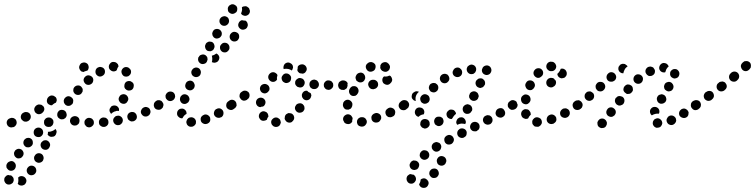

<svg xmlns="http://www.w3.org/2000/svg" viewBox="-38 -576 3587 912"><path d="M48 292Q47 294 46 296Q48 300 52 302Q56 305 60 305Q64 306 69 305Q73 304 77 302Q85 296 87 287Q89 278 83 270Q78 263 69 261Q60 259 52 264V265Q51 265 50 266Q49 267 48 267Q49 271 49 274Q50 283 48 292ZM20 262Q18 259 14 257Q13 257 11 257Q6 257 1 255Q0 256 -2 256Q-4 257 -5 257Q-9 259 -12 263Q-15 266 -17 270Q-18 275 -18 279Q-18 283 -16 287Q-16 288 -15 289Q-11 297 -2 300Q7 302 15 298Q19 296 22 293Q25 289 26 285Q28 281 27 276Q27 272 25 268Q25 268 25 268Q23 264 20 262ZM89 237Q91 247 98 252Q106 258 115 256Q124 255 130 247Q136 239 134 230Q133 221 125 215Q118 210 108 211Q99 213 94 220L93 221Q88 228 89 237ZM36 204Q33 196 25 191Q16 187 8 191Q-1 194 -5 202L-6 203Q-7 207 -8 211Q-8 216 -7 220Q-5 224 -2 227Q1 231 5 233Q13 237 22 234Q31 231 35 222Q39 213 36 204ZM125 182Q128 191 137 195Q145 199 154 196Q163 193 167 185V184Q171 176 168 167Q165 158 157 154Q148 150 139 153Q131 156 127 164L126 165Q122 173 125 182ZM74 150Q72 141 65 135Q57 130 48 131Q39 133 33 140V141Q27 148 29 157Q30 166 38 172Q41 175 45 176Q50 177 54 176Q59 176 63 173Q66 171 69 167Q75 160 74 150ZM156 120Q159 129 167 133Q175 137 184 135Q193 132 197 123Q202 114 199 106Q196 97 187 92Q183 90 179 90Q175 90 170 91Q166 93 163 96Q159 99 157 103Q153 111 156 120ZM118 101Q118 91 112 85Q105 78 95 79Q86 79 80 86H79Q73 93 73 102Q73 111 80 118Q83 121 87 123Q91 124 96 124Q100 124 105 122Q109 120 112 117Q119 110 118 101ZM167 53Q167 43 161 37Q154 30 145 30Q136 30 129 36L128 37Q122 43 122 53Q122 62 128 69Q135 75 144 75Q153 76 160 69Q167 62 167 53ZM188 63Q190 66 192 68Q195 70 198 72Q202 74 206 74Q211 74 215 73Q219 72 223 69Q226 66 228 62V61Q231 55 231 48Q230 42 225 36V37Q219 43 211 46Q202 50 193 50Q191 50 189 50Q190 51 190 53Q190 58 188 63ZM39 16Q43 8 40 -1Q39 -5 36 -9Q33 -12 29 -14Q25 -16 20 -16Q16 -17 12 -15L9 -14Q0 -11 -4 -3Q-8 5 -5 14Q-2 23 6 27Q14 31 23 28H26Q34 25 39 16ZM401 22Q408 16 408 7Q408 2 407 -2Q405 -6 402 -9Q399 -13 395 -14Q391 -16 387 -16H386Q377 -17 370 -10Q363 -4 363 5Q363 10 364 14Q366 18 369 21Q372 25 376 27Q380 28 384 29H385Q394 29 401 22ZM214 13Q216 9 216 4Q216 0 215 -4Q213 -8 210 -11Q203 -18 194 -18Q184 -18 178 -12L177 -11Q174 -8 172 -4Q171 0 171 5Q171 9 172 13Q174 18 177 21Q180 24 185 26Q189 27 193 27Q198 27 202 26Q206 24 209 21L210 20Q213 17 214 13ZM472 19Q478 12 477 3Q477 -2 475 -6Q473 -10 469 -13Q466 -16 462 -17Q458 -18 453 -18H452Q443 -17 437 -10Q431 -3 432 6Q432 11 434 15Q436 19 439 21Q443 24 447 26Q451 27 456 27Q466 26 472 19ZM321 20Q326 20 329 17Q333 15 336 11Q338 8 339 3Q341 -6 337 -14Q332 -22 322 -24Q317 -25 313 -24Q309 -23 305 -21Q301 -18 298 -15Q296 -11 295 -7Q293 2 298 10Q303 18 312 20H313Q317 21 321 20ZM536 14Q539 12 542 8Q544 4 545 0Q546 -5 545 -9Q543 -18 535 -23Q528 -28 519 -26H518Q513 -25 510 -23Q506 -20 504 -17Q501 -13 500 -9Q499 -4 500 0Q502 9 510 15Q518 20 527 18H528Q532 17 536 14ZM107 -14Q110 -23 106 -32Q104 -36 101 -39Q98 -41 93 -43Q89 -44 85 -44Q80 -44 76 -42L74 -41Q65 -37 62 -28Q59 -19 63 -11Q65 -7 69 -4Q72 -1 76 1Q81 2 85 2Q89 2 93 0L96 -1Q104 -6 107 -14ZM610 -11Q614 -20 611 -28Q610 -33 607 -36Q604 -40 600 -42Q596 -44 592 -44Q587 -45 583 -43H582Q573 -40 569 -32Q565 -24 568 -15Q569 -11 572 -7Q575 -4 579 -2Q582 0 587 1Q591 1 596 0Q605 -3 610 -11ZM264 -10Q260 -9 255 -9Q251 -9 247 -11Q243 -13 240 -16L239 -17Q236 -20 235 -24Q233 -29 234 -33Q234 -38 236 -42Q238 -46 241 -49Q248 -55 257 -54Q266 -54 273 -47Q277 -42 278 -36Q280 -30 278 -24Q276 -22 275 -19Q274 -18 274 -17Q273 -16 272 -15Q268 -12 264 -10ZM670 -29Q674 -33 675 -37Q677 -41 677 -45Q677 -50 675 -54Q672 -63 663 -66Q654 -70 646 -66H645Q641 -64 638 -61Q635 -58 633 -53Q631 -49 631 -45Q631 -40 633 -36Q637 -28 645 -24Q654 -21 663 -24V-25Q667 -26 670 -29ZM172 -53Q174 -62 169 -70Q166 -73 162 -76Q159 -79 154 -79Q150 -80 146 -80Q141 -79 137 -77L135 -75Q131 -73 129 -69Q126 -65 125 -61Q124 -57 125 -52Q126 -48 128 -44Q131 -40 134 -38Q138 -35 142 -34Q147 -33 151 -34Q156 -35 159 -37L162 -39Q169 -44 172 -53ZM484 -44Q482 -48 482 -52Q482 -57 484 -61Q486 -65 489 -68V-69Q496 -75 505 -75Q515 -75 521 -69Q525 -65 527 -60Q528 -55 527 -49Q521 -50 514 -49L513 -48Q505 -47 498 -42Q493 -39 490 -35Q490 -36 489 -36Q489 -36 489 -36Q486 -40 484 -44ZM734 -65Q736 -69 737 -73Q738 -77 737 -82Q736 -86 733 -90Q728 -98 719 -99Q710 -101 702 -95Q698 -93 696 -89Q693 -85 693 -81Q692 -76 693 -72Q694 -68 696 -64Q702 -56 711 -55Q720 -53 728 -58V-59Q732 -61 734 -65ZM309 -89Q310 -93 310 -98Q310 -102 308 -106Q306 -110 302 -113Q295 -119 286 -119Q277 -118 271 -111L270 -110Q267 -107 266 -103Q264 -98 265 -94Q265 -90 267 -86Q269 -82 272 -79Q280 -72 289 -73Q298 -74 304 -81H305Q308 -85 309 -89ZM185 -101Q186 -110 193 -116L195 -118Q199 -120 203 -122Q207 -123 212 -122Q216 -122 220 -119Q224 -117 227 -114Q230 -110 231 -105Q232 -100 231 -96Q230 -94 229 -92V-91Q228 -89 227 -88Q225 -87 222 -86Q215 -82 209 -76Q203 -75 198 -78Q193 -80 189 -84Q183 -92 185 -101ZM526 -110Q525 -106 526 -101Q527 -97 530 -93Q532 -89 536 -87Q543 -82 553 -83Q562 -85 567 -93V-94Q570 -97 571 -102Q572 -106 571 -110Q570 -115 567 -119Q565 -122 561 -125Q553 -130 544 -128Q535 -126 530 -119V-118Q527 -114 526 -110ZM354 -140Q355 -144 355 -149Q355 -153 353 -157Q351 -161 348 -164Q341 -171 332 -170Q323 -170 316 -163Q313 -160 311 -155Q310 -151 310 -147Q310 -142 312 -138Q314 -134 317 -131Q324 -125 333 -125Q342 -125 349 -132V-133Q352 -136 354 -140ZM553 -162Q552 -166 553 -171V-172Q554 -181 561 -187Q569 -192 578 -191Q582 -191 586 -188Q590 -186 593 -183Q596 -179 597 -175Q598 -170 597 -166V-165Q596 -156 589 -150Q581 -145 572 -146Q571 -146 570 -146Q569 -146 568 -147Q566 -148 565 -148Q562 -149 561 -151Q559 -152 557 -154Q554 -158 553 -162ZM405 -194Q406 -203 400 -210Q393 -217 384 -218Q375 -219 368 -213L367 -212Q360 -206 359 -197Q359 -188 365 -181Q368 -177 372 -175Q376 -173 380 -173Q384 -172 389 -174Q393 -175 396 -178H397Q404 -184 405 -194ZM543 -222Q538 -230 539 -239Q541 -248 549 -254Q557 -259 566 -257Q575 -255 580 -247H581Q586 -239 584 -230Q582 -221 574 -216Q573 -215 572 -214Q572 -214 571 -214Q567 -213 564 -212Q563 -212 562 -212Q556 -212 551 -214Q546 -217 543 -222ZM460 -230Q462 -239 458 -247Q453 -255 444 -257Q435 -260 427 -255H426Q418 -250 416 -241Q414 -232 418 -224Q423 -216 432 -213Q441 -211 449 -216Q458 -221 460 -230ZM339 -250Q336 -258 341 -267Q345 -276 354 -278Q363 -281 371 -277Q380 -273 382 -264Q385 -255 381 -247V-246Q380 -244 379 -243Q378 -241 376 -240Q372 -240 368 -238Q363 -237 359 -234Q357 -234 355 -235Q352 -235 350 -236Q342 -241 339 -250ZM505 -237H504Q495 -236 488 -242Q480 -247 479 -257Q478 -266 484 -273Q489 -281 499 -282Q504 -282 508 -281Q512 -280 516 -277Q519 -275 522 -271Q524 -267 525 -262Q525 -262 525 -262Q525 -261 525 -261Q525 -261 525 -261Q519 -253 517 -244Q517 -243 517 -243Q515 -241 512 -239Q508 -238 505 -237Z M880 24Q884 22 887 19Q890 16 892 12Q893 7 893 3Q893 -6 886 -13Q879 -19 870 -19H869Q864 -18 860 -17Q856 -15 853 -11Q850 -8 849 -4Q847 0 847 5Q848 14 854 20Q861 27 871 26H872Q876 26 880 24ZM953 8Q957 5 959 1Q961 -4 961 -8Q961 -12 960 -17Q957 -25 948 -30Q940 -34 931 -31L930 -30Q926 -29 923 -26Q919 -23 917 -19Q915 -15 915 -10Q915 -6 916 -2Q919 7 928 11Q936 15 945 12H946Q950 10 953 8ZM810 -21Q803 -27 803 -36V-37Q803 -47 809 -53Q815 -60 825 -60Q834 -61 841 -54Q848 -48 848 -38V-37Q848 -37 848 -36Q848 -36 848 -35Q842 -32 837 -27Q832 -21 829 -15Q828 -15 827 -14Q827 -14 826 -14Q817 -14 810 -21ZM1023 -33Q1025 -42 1021 -50Q1016 -58 1007 -61Q998 -63 990 -58H989Q981 -53 979 -44Q976 -35 981 -27Q983 -23 987 -21Q990 -18 995 -17Q999 -16 1003 -16Q1008 -17 1012 -19H1013Q1021 -24 1023 -33ZM1078 -65Q1081 -68 1082 -73Q1082 -77 1081 -82Q1080 -86 1078 -90Q1075 -93 1072 -96Q1068 -98 1063 -99Q1059 -100 1055 -99Q1050 -98 1047 -95L1046 -94Q1038 -89 1037 -80Q1035 -71 1040 -63Q1046 -56 1055 -54Q1064 -52 1072 -58Q1076 -61 1078 -65ZM735 -65Q737 -69 738 -74Q739 -78 738 -82Q737 -87 734 -90Q732 -94 728 -97Q724 -99 720 -100Q715 -100 711 -100Q707 -99 703 -96L702 -95Q698 -93 696 -89Q694 -85 693 -81Q692 -76 693 -72Q694 -68 697 -64Q702 -56 711 -55Q720 -53 728 -59H729Q732 -62 735 -65ZM819 -95Q823 -86 832 -83Q836 -82 841 -82Q845 -83 849 -85Q853 -87 856 -90Q859 -93 860 -98H861Q864 -107 859 -116Q855 -124 846 -127Q838 -130 829 -126Q821 -121 818 -113V-112Q815 -103 819 -95ZM791 -108Q793 -112 794 -116Q794 -121 793 -125Q792 -129 789 -133Q784 -140 774 -141Q765 -142 758 -137L757 -136Q753 -133 751 -129Q749 -126 748 -121Q748 -117 749 -112Q750 -108 753 -105Q759 -97 768 -96Q777 -95 785 -101Q789 -104 791 -108ZM843 -161Q847 -152 855 -149Q864 -145 872 -148Q881 -152 885 -160V-161Q889 -170 885 -178Q882 -187 874 -191Q865 -195 856 -191Q848 -188 844 -179V-178Q840 -170 843 -161ZM873 -242Q869 -234 872 -225Q875 -216 884 -212Q892 -208 901 -211Q910 -214 914 -222V-223Q918 -232 915 -240Q912 -249 904 -253Q895 -257 887 -254Q878 -251 874 -243ZM903 -296Q902 -292 904 -287Q905 -283 908 -280Q911 -276 915 -274Q923 -270 932 -273Q941 -275 945 -284Q947 -288 948 -293Q948 -297 947 -302Q946 -306 943 -309Q940 -313 936 -315Q928 -319 919 -316Q910 -314 906 -305H905Q903 -301 903 -296ZM987 -320Q988 -321 989 -322Q991 -321 993 -320Q995 -319 997 -317Q1004 -310 1004 -301Q1003 -291 997 -285L996 -284Q993 -281 989 -280Q984 -278 980 -278Q977 -278 974 -279Q971 -280 968 -281Q970 -286 970 -290Q971 -299 969 -308Q968 -310 968 -311Q969 -311 970 -312Q979 -314 987 -320ZM1052 -351Q1052 -360 1045 -367Q1039 -373 1029 -373Q1020 -373 1014 -366L1013 -365Q1006 -358 1007 -349Q1007 -340 1014 -333Q1020 -327 1030 -327Q1039 -327 1045 -334L1046 -335Q1053 -342 1052 -351ZM937 -349Q939 -340 947 -335Q951 -333 956 -333Q960 -332 964 -333Q969 -335 972 -337Q976 -340 978 -344V-345Q983 -353 980 -362Q978 -371 970 -376Q966 -378 961 -378Q957 -379 953 -378Q948 -376 945 -374Q941 -371 939 -367V-366Q934 -358 937 -349ZM1098 -404Q1098 -414 1090 -420Q1083 -425 1074 -425Q1065 -424 1059 -417L1058 -416Q1052 -409 1053 -399Q1054 -390 1061 -384Q1068 -378 1078 -379Q1087 -380 1093 -387V-388Q1099 -395 1098 -404ZM974 -427H973Q971 -423 970 -418Q970 -414 971 -410Q972 -405 975 -402Q977 -398 981 -396Q989 -391 998 -394Q1007 -396 1012 -404V-405H1013Q1017 -413 1015 -422Q1012 -431 1004 -436Q996 -440 987 -438Q978 -436 974 -428ZM1138 -464Q1136 -473 1128 -478Q1128 -478 1128 -478Q1128 -478 1127 -478Q1120 -478 1112 -480Q1107 -480 1104 -477Q1100 -474 1097 -470V-469Q1092 -461 1094 -452Q1097 -443 1105 -438Q1113 -433 1122 -436Q1131 -438 1136 -446V-447Q1141 -455 1138 -464ZM1005 -470Q1008 -461 1016 -456Q1024 -452 1033 -454Q1042 -457 1047 -465Q1052 -474 1049 -483Q1047 -492 1039 -496Q1030 -501 1022 -498Q1013 -496 1008 -488L1007 -487Q1003 -479 1005 -470ZM1124 -546Q1128 -547 1132 -546Q1137 -544 1140 -541Q1144 -539 1146 -535Q1146 -534 1146 -533Q1151 -525 1148 -516Q1145 -507 1136 -503Q1128 -499 1120 -502Q1111 -504 1107 -512Q1107 -512 1107 -512Q1111 -521 1112 -530Q1112 -536 1111 -541Q1112 -542 1113 -543Q1114 -543 1115 -544Q1119 -546 1124 -546ZM1046 -543Q1044 -539 1044 -534Q1044 -530 1045 -525Q1046 -521 1049 -518Q1056 -511 1065 -510Q1074 -510 1081 -516Q1081 -516 1082 -516Q1089 -522 1089 -532Q1090 -541 1084 -548Q1081 -551 1077 -553Q1073 -555 1069 -556Q1064 -556 1060 -555Q1056 -553 1052 -550Q1052 -550 1051 -550Q1048 -547 1046 -543Z M1289 21Q1282 27 1273 27H1272Q1268 27 1264 25Q1260 24 1257 20Q1253 17 1252 13Q1250 9 1250 4Q1250 -5 1257 -11Q1264 -18 1273 -18Q1278 -18 1282 -16Q1286 -14 1289 -11Q1290 -10 1291 -9Q1292 -8 1293 -6Q1294 -2 1295 2Q1295 3 1296 3Q1296 4 1296 5Q1295 14 1289 21ZM1355 -4Q1358 -7 1359 -12Q1360 -16 1359 -21Q1358 -25 1356 -29Q1355 -29 1355 -30Q1354 -31 1353 -32Q1353 -32 1353 -32Q1351 -35 1348 -36Q1345 -38 1341 -38Q1337 -39 1333 -39Q1328 -38 1325 -35H1324Q1320 -33 1318 -29Q1315 -25 1315 -21Q1314 -16 1314 -12Q1315 -8 1318 -4Q1323 4 1332 6Q1341 8 1349 3V2Q1353 0 1355 -4ZM1219 -3Q1215 -2 1211 -2Q1206 -3 1202 -5Q1199 -8 1196 -11V-12Q1190 -19 1192 -29Q1194 -38 1201 -43Q1205 -46 1209 -47Q1213 -48 1218 -47Q1222 -46 1226 -44Q1230 -42 1232 -38H1233Q1235 -34 1236 -30Q1237 -26 1237 -22Q1233 -18 1231 -12Q1230 -10 1230 -8Q1229 -8 1229 -7Q1228 -7 1227 -6Q1224 -4 1219 -3ZM1404 -49V-50Q1407 -53 1408 -57Q1409 -62 1408 -66Q1408 -71 1405 -75Q1403 -78 1400 -81Q1392 -87 1383 -85Q1374 -84 1368 -77V-76Q1362 -69 1363 -60Q1365 -51 1372 -45Q1380 -39 1389 -41Q1398 -42 1404 -49ZM1082 -67Q1085 -71 1086 -75Q1086 -80 1085 -84Q1084 -89 1082 -92Q1077 -100 1067 -102Q1058 -103 1051 -98L1047 -95Q1043 -93 1041 -89Q1039 -85 1038 -81Q1037 -77 1038 -72Q1039 -68 1042 -64Q1047 -56 1056 -55Q1065 -53 1073 -59L1076 -61Q1080 -63 1082 -67ZM1183 -75Q1177 -83 1178 -92Q1179 -101 1186 -107Q1194 -113 1203 -112Q1212 -111 1218 -104Q1224 -97 1223 -88V-87Q1222 -82 1219 -77Q1216 -72 1211 -70Q1207 -69 1203 -69Q1201 -68 1199 -67Q1199 -67 1199 -67Q1199 -67 1198 -67Q1189 -68 1183 -75ZM1144 -111Q1147 -115 1147 -119Q1148 -124 1147 -128Q1146 -133 1144 -136Q1141 -140 1137 -142Q1133 -145 1129 -145Q1125 -146 1120 -145Q1116 -144 1112 -141L1109 -139Q1101 -134 1100 -124Q1098 -115 1104 -108Q1109 -100 1118 -98Q1127 -97 1135 -102L1138 -105Q1142 -107 1144 -111ZM1439 -115V-116Q1441 -120 1441 -124Q1440 -129 1438 -133Q1436 -134 1435 -135Q1426 -138 1421 -145Q1420 -145 1419 -145Q1412 -146 1406 -142Q1399 -137 1397 -130Q1395 -126 1396 -121Q1396 -117 1398 -113Q1400 -109 1403 -106Q1406 -103 1411 -101Q1419 -98 1428 -102Q1436 -106 1439 -115ZM1198 -148Q1195 -156 1199 -165Q1203 -173 1212 -176Q1221 -179 1229 -175Q1238 -171 1241 -162Q1244 -154 1240 -145H1239Q1236 -138 1229 -135Q1222 -131 1214 -133Q1213 -133 1212 -134Q1211 -134 1211 -134Q1210 -134 1209 -135Q1201 -139 1198 -148ZM1599 -150Q1603 -152 1607 -155Q1610 -158 1611 -162Q1613 -167 1613 -171Q1613 -180 1607 -187Q1600 -193 1591 -194H1590Q1586 -194 1582 -192Q1578 -190 1574 -187Q1571 -184 1570 -180Q1568 -175 1568 -171Q1568 -167 1570 -162Q1571 -158 1574 -155Q1578 -152 1582 -150Q1586 -149 1590 -149H1591Q1595 -148 1599 -150ZM1538 -156Q1545 -162 1545 -171Q1545 -176 1544 -180Q1542 -184 1539 -187Q1536 -191 1532 -192Q1528 -194 1523 -194Q1513 -195 1507 -188Q1500 -182 1500 -172Q1500 -168 1501 -164Q1503 -160 1506 -156Q1509 -153 1513 -151Q1517 -150 1522 -149Q1531 -149 1538 -156ZM1469 -158Q1476 -164 1477 -173Q1477 -178 1476 -182Q1474 -186 1471 -190Q1469 -193 1465 -195Q1461 -197 1456 -198Q1446 -198 1439 -192Q1432 -186 1432 -177Q1431 -172 1433 -168Q1434 -164 1437 -160Q1440 -157 1444 -155Q1448 -153 1452 -153H1453Q1462 -152 1469 -158ZM1400 -164Q1407 -170 1409 -179Q1410 -183 1409 -188Q1408 -192 1405 -196Q1403 -200 1399 -202Q1395 -204 1391 -205H1390Q1381 -207 1374 -201Q1366 -196 1364 -187Q1364 -182 1364 -178Q1365 -174 1368 -170Q1371 -166 1374 -164Q1378 -162 1383 -161Q1392 -159 1400 -164ZM1326 -182Q1317 -180 1310 -186H1309Q1302 -191 1300 -201Q1298 -210 1304 -217Q1309 -225 1318 -227Q1328 -228 1335 -223Q1341 -219 1344 -212Q1346 -206 1344 -199Q1344 -197 1343 -195Q1343 -194 1342 -193Q1342 -192 1341 -191Q1336 -184 1326 -182ZM1275 -194Q1268 -187 1259 -187Q1250 -187 1243 -194Q1236 -201 1236 -210Q1236 -219 1243 -226Q1250 -233 1259 -233Q1268 -233 1275 -226Q1277 -225 1278 -223Q1279 -221 1280 -219Q1279 -217 1279 -215Q1276 -206 1278 -198Q1277 -197 1276 -196Q1276 -195 1275 -194ZM1383 -230Q1380 -233 1377 -236Q1375 -239 1374 -243Q1376 -248 1376 -254Q1376 -256 1376 -258Q1377 -259 1377 -260Q1378 -261 1378 -262Q1384 -269 1393 -270Q1402 -272 1410 -266Q1417 -261 1419 -251Q1420 -242 1414 -235Q1412 -231 1408 -229Q1405 -227 1400 -226Q1397 -227 1394 -227Q1390 -228 1386 -228Q1385 -228 1385 -229Q1384 -229 1383 -230ZM1311 -267Q1315 -275 1324 -278Q1333 -281 1341 -276Q1350 -272 1353 -263Q1354 -259 1354 -255Q1353 -250 1351 -246Q1351 -245 1350 -244Q1349 -242 1348 -241Q1341 -246 1333 -248Q1324 -250 1315 -249Q1312 -248 1310 -248Q1310 -248 1310 -249Q1310 -249 1309 -249Q1307 -258 1311 -267Z M1700 15Q1706 7 1704 -2Q1703 -6 1700 -10Q1698 -14 1694 -16Q1690 -19 1686 -19Q1681 -20 1677 -19H1675Q1671 -18 1667 -15Q1663 -13 1661 -9Q1658 -5 1658 -1Q1657 3 1658 8Q1659 12 1661 16Q1664 20 1667 22Q1671 24 1676 25Q1680 26 1684 25H1686Q1695 23 1700 15ZM1612 13Q1603 12 1597 5Q1596 3 1596 2Q1590 -6 1592 -15Q1594 -24 1602 -29Q1609 -34 1618 -33Q1628 -31 1633 -23Q1633 -23 1633 -22Q1635 -20 1636 -18Q1637 -15 1637 -13Q1636 -9 1635 -4Q1635 -1 1635 2Q1634 4 1632 6Q1631 8 1629 9Q1621 15 1612 13ZM1765 0Q1768 -3 1770 -7Q1772 -11 1773 -15Q1773 -19 1772 -24Q1769 -33 1760 -37Q1752 -41 1743 -38L1741 -37Q1737 -36 1734 -33Q1730 -30 1728 -26Q1726 -22 1726 -18Q1726 -13 1727 -9Q1730 0 1738 4Q1747 8 1756 5H1757Q1762 3 1765 0ZM1838 -34Q1841 -43 1838 -51Q1834 -60 1825 -63Q1816 -67 1808 -63L1806 -62Q1798 -58 1794 -50Q1791 -41 1795 -32Q1796 -28 1800 -25Q1803 -22 1807 -20Q1811 -19 1816 -19Q1820 -19 1824 -21L1826 -22Q1835 -25 1838 -34ZM1899 -64Q1901 -68 1902 -72Q1903 -77 1902 -81Q1901 -85 1898 -89Q1893 -97 1884 -98Q1874 -100 1867 -95L1865 -93Q1862 -91 1859 -87Q1857 -83 1856 -79Q1855 -75 1856 -70Q1857 -66 1860 -62Q1865 -54 1874 -53Q1883 -51 1891 -56L1893 -58Q1896 -60 1899 -64ZM1593 -68Q1589 -76 1592 -85V-87Q1596 -96 1604 -100Q1612 -104 1621 -101Q1625 -99 1629 -96Q1632 -93 1634 -89Q1636 -85 1636 -81Q1636 -76 1635 -72L1634 -70Q1632 -64 1628 -60Q1623 -57 1617 -55Q1613 -56 1610 -55Q1609 -55 1607 -56Q1606 -56 1605 -56Q1597 -59 1593 -68ZM1621 -135Q1624 -126 1632 -122Q1636 -120 1641 -120Q1645 -120 1650 -121Q1654 -123 1657 -126Q1660 -129 1662 -133L1663 -135Q1667 -143 1664 -152Q1661 -161 1653 -165Q1649 -167 1644 -167Q1640 -167 1635 -166Q1631 -164 1628 -161Q1625 -158 1623 -154L1622 -152Q1618 -144 1621 -135ZM1612 -177Q1613 -178 1614 -179Q1612 -186 1606 -190Q1600 -194 1593 -194H1591Q1586 -193 1582 -192Q1578 -190 1575 -187Q1572 -184 1570 -180Q1568 -175 1568 -171Q1569 -162 1575 -155Q1582 -148 1591 -149H1593Q1594 -149 1595 -149Q1596 -149 1598 -149Q1598 -156 1601 -162L1602 -164Q1606 -172 1612 -177ZM1753 -161Q1759 -168 1758 -177Q1757 -187 1750 -192Q1743 -198 1733 -197H1731Q1722 -196 1716 -189Q1710 -182 1711 -172Q1712 -168 1714 -164Q1716 -160 1720 -157Q1723 -154 1727 -153Q1732 -152 1736 -152L1738 -153Q1747 -154 1753 -161ZM1825 -198Q1824 -207 1818 -214Q1816 -215 1815 -216Q1814 -217 1812 -217Q1807 -215 1801 -213Q1793 -212 1786 -213Q1786 -213 1786 -213Q1786 -213 1786 -213Q1785 -213 1785 -212Q1778 -206 1778 -196Q1778 -187 1784 -180Q1791 -174 1800 -173Q1810 -173 1816 -180Q1817 -181 1818 -182Q1825 -189 1825 -198ZM1651 -210Q1650 -206 1652 -201Q1653 -197 1655 -193Q1658 -190 1662 -188Q1670 -183 1679 -185Q1688 -187 1693 -195L1694 -197Q1696 -201 1697 -205Q1697 -210 1696 -214Q1695 -218 1692 -222Q1690 -226 1686 -228Q1678 -233 1669 -230Q1660 -228 1655 -220L1654 -218Q1652 -215 1651 -210ZM1785 -280Q1794 -283 1802 -278Q1803 -277 1804 -276Q1808 -274 1810 -270Q1813 -266 1814 -262Q1815 -258 1814 -253Q1813 -249 1811 -245Q1805 -237 1796 -235Q1787 -234 1779 -239Q1779 -239 1778 -239Q1775 -242 1772 -245Q1770 -249 1768 -253Q1769 -258 1769 -264Q1769 -264 1768 -265Q1769 -266 1770 -267Q1770 -269 1771 -270Q1776 -278 1785 -280ZM1700 -264Q1698 -255 1703 -247Q1707 -239 1716 -236Q1725 -234 1733 -238Q1734 -239 1735 -239Q1743 -243 1745 -252Q1748 -261 1744 -270Q1742 -273 1738 -276Q1735 -279 1730 -280Q1726 -282 1722 -281Q1717 -281 1713 -279Q1712 -278 1711 -277Q1703 -273 1700 -264Z M1953 299Q1953 300 1953 301Q1953 302 1954 303Q1957 311 1966 315Q1975 318 1983 315H1984Q1988 313 1991 310Q1994 307 1996 302Q1998 298 1998 294Q1998 289 1996 285Q1992 277 1984 273Q1975 269 1967 273H1966Q1964 274 1963 275Q1962 276 1960 277Q1960 284 1957 291Q1955 296 1953 299ZM1932 259Q1930 256 1927 254Q1924 254 1920 253Q1917 252 1913 251Q1912 251 1910 251Q1909 252 1907 252Q1903 254 1900 257Q1896 260 1895 264Q1893 268 1893 273Q1893 277 1894 281Q1894 282 1895 282Q1898 291 1907 295Q1915 298 1924 295Q1928 293 1931 290Q1934 287 1936 283Q1938 279 1938 274Q1938 270 1936 265Q1936 265 1936 265Q1935 262 1932 259ZM2005 234H2006Q2011 226 2020 225Q2029 223 2037 228Q2041 231 2043 235Q2045 238 2046 243Q2047 247 2046 252Q2045 256 2042 260Q2037 268 2028 269Q2018 271 2011 266Q2010 265 2010 265Q2010 265 2009 264Q2008 263 2008 263Q2007 262 2006 261Q2001 255 2001 248Q2001 240 2005 234ZM1953 204Q1951 195 1943 190Q1939 187 1935 187Q1931 186 1926 186Q1922 187 1918 190Q1914 192 1912 196V197Q1906 204 1908 213Q1910 223 1918 228Q1921 230 1926 231Q1930 232 1934 231Q1939 230 1943 228Q1946 225 1949 222V221Q1954 213 1953 204ZM2038 195Q2040 204 2048 208Q2057 213 2066 210Q2075 207 2079 199V198Q2084 190 2081 181Q2078 172 2070 168Q2062 164 2053 166Q2044 169 2040 177L2039 178Q2035 186 2038 195ZM2001 163Q2002 153 1996 146Q1991 139 1981 138Q1972 136 1965 142L1964 143Q1961 145 1959 149Q1956 153 1956 158Q1955 162 1956 166Q1958 171 1960 174Q1966 181 1975 183Q1985 184 1992 178H1993Q2000 172 2001 163ZM2057 127Q2060 118 2055 110Q2053 106 2049 103Q2045 101 2041 100Q2037 98 2032 99Q2028 100 2024 102H2023Q2020 105 2017 108Q2014 112 2013 116Q2012 121 2013 125Q2013 129 2016 133Q2021 141 2030 144Q2039 146 2047 141Q2055 136 2057 127ZM2117 94Q2120 85 2115 77Q2111 69 2102 66Q2093 63 2085 68H2084Q2076 73 2073 81Q2071 90 2075 99Q2079 107 2088 110Q2097 112 2106 108Q2114 103 2117 94ZM2174 71Q2177 68 2178 63Q2179 59 2179 55Q2179 50 2177 46Q2173 38 2164 35Q2155 32 2146 36Q2138 41 2135 49Q2132 58 2136 67Q2140 75 2149 78Q2158 81 2166 77L2167 76Q2171 74 2174 71ZM2228 45Q2232 43 2235 40Q2238 37 2239 32Q2241 28 2240 24Q2240 19 2238 15Q2234 7 2225 4Q2216 1 2208 5H2207Q2199 10 2196 19Q2193 27 2197 36Q2199 40 2203 43Q2206 46 2210 47Q2215 48 2219 48Q2224 48 2228 46ZM1992 31Q1984 36 1975 34V33Q1971 32 1967 30Q1964 27 1961 23Q1959 20 1958 15Q1958 11 1959 6Q1961 -3 1969 -8Q1977 -12 1986 -10Q1990 -9 1994 -7Q1998 -4 2000 0Q2000 1 2001 2Q2001 2 2002 3Q2002 8 2003 12Q2003 14 2003 15Q2003 16 2003 17Q2000 26 1992 31ZM2067 9Q2071 0 2067 -9Q2066 -13 2063 -16Q2059 -19 2055 -21Q2051 -22 2047 -22Q2042 -22 2038 -21Q2029 -17 2026 -9Q2022 0 2026 9Q2027 13 2030 16Q2034 19 2038 21Q2042 23 2046 23Q2051 23 2055 21Q2064 17 2067 9ZM2132 -6Q2134 -10 2137 -13Q2141 -16 2145 -18Q2149 -19 2154 -19Q2158 -19 2162 -17Q2166 -15 2169 -11Q2172 -8 2173 -4Q2175 1 2175 5Q2174 9 2172 13V14Q2171 14 2171 13Q2162 11 2153 11Q2144 12 2136 16Q2135 17 2134 17Q2130 12 2129 6Q2129 0 2132 -6ZM2301 0Q2303 -9 2299 -17Q2297 -21 2293 -24Q2290 -27 2286 -28Q2281 -29 2277 -29Q2272 -28 2269 -26H2268Q2260 -22 2257 -13Q2254 -4 2259 5Q2261 8 2264 11Q2268 14 2272 15Q2276 17 2281 16Q2285 16 2289 14H2290Q2298 9 2301 0ZM2122 -30Q2125 -33 2128 -35Q2128 -38 2127 -41Q2126 -44 2124 -46Q2119 -54 2110 -55Q2100 -57 2093 -52V-51Q2085 -46 2083 -37Q2082 -28 2087 -20Q2090 -16 2094 -14Q2097 -12 2102 -11Q2104 -11 2106 -11Q2107 -11 2109 -11Q2110 -13 2111 -16H2112Q2116 -24 2122 -30ZM2361 -34Q2363 -43 2358 -51Q2356 -55 2353 -58Q2349 -61 2345 -62Q2340 -63 2336 -62Q2331 -62 2328 -59H2327Q2319 -54 2317 -45Q2314 -36 2319 -28Q2321 -24 2325 -22Q2329 -19 2333 -18Q2337 -17 2342 -17Q2346 -18 2350 -20L2351 -21Q2359 -25 2361 -34ZM1933 -48Q1935 -57 1942 -62Q1950 -67 1959 -65Q1968 -64 1974 -56Q1979 -48 1977 -39Q1977 -37 1976 -36Q1976 -34 1975 -33Q1975 -33 1974 -33Q1965 -32 1957 -27Q1953 -24 1950 -21Q1941 -23 1936 -31Q1931 -39 1933 -48ZM2161 -50Q2164 -41 2172 -37Q2176 -35 2181 -35Q2185 -35 2189 -36Q2194 -38 2197 -41Q2200 -44 2202 -48H2203Q2207 -56 2204 -65Q2201 -74 2193 -78Q2189 -80 2184 -81Q2180 -81 2175 -79Q2171 -78 2168 -75Q2164 -72 2162 -68Q2158 -59 2161 -50ZM2416 -65Q2418 -69 2419 -73Q2420 -77 2419 -82Q2418 -86 2415 -90Q2410 -98 2401 -99Q2392 -101 2384 -95Q2380 -92 2377 -89Q2375 -85 2374 -81Q2374 -76 2374 -72Q2375 -67 2378 -64Q2381 -60 2384 -58Q2388 -55 2393 -54Q2397 -54 2401 -55Q2406 -56 2409 -58L2410 -59Q2414 -61 2416 -65ZM1902 -66Q1904 -70 1905 -74Q1906 -79 1905 -83Q1904 -88 1901 -91Q1896 -99 1887 -100Q1878 -102 1870 -97L1868 -95Q1864 -93 1862 -89Q1860 -85 1859 -81Q1858 -77 1859 -72Q1860 -68 1863 -64Q1868 -56 1877 -55Q1886 -53 1894 -59L1896 -60Q1899 -62 1902 -66ZM1959 -100Q1956 -109 1961 -117Q1966 -125 1975 -128Q1984 -130 1992 -125Q2000 -121 2002 -112Q2005 -103 2000 -94Q1998 -90 1994 -88Q1990 -85 1986 -84Q1983 -83 1980 -83Q1976 -83 1973 -84Q1972 -85 1971 -86Q1970 -86 1970 -86Q1969 -86 1969 -86Q1961 -91 1959 -100ZM1952 -140Q1950 -141 1949 -141Q1947 -142 1945 -142Q1941 -143 1937 -142Q1932 -141 1929 -138L1927 -137Q1919 -132 1918 -122Q1916 -113 1921 -106Q1924 -102 1928 -99Q1932 -97 1937 -96Q1935 -105 1936 -113Q1937 -121 1942 -129Q1946 -135 1952 -140ZM2190 -121Q2190 -116 2191 -112Q2193 -108 2196 -104Q2199 -101 2203 -99Q2211 -95 2220 -98Q2229 -101 2233 -109V-110Q2235 -114 2236 -118Q2236 -123 2234 -127Q2233 -131 2230 -135Q2227 -138 2223 -140Q2215 -144 2206 -141Q2197 -138 2193 -130V-129Q2191 -125 2190 -121ZM2001 -168Q1999 -164 1999 -159Q1999 -155 2001 -151Q2003 -147 2006 -143Q2009 -140 2013 -139Q2018 -137 2022 -137Q2026 -137 2031 -139Q2035 -141 2038 -144Q2044 -151 2044 -160Q2044 -170 2037 -176Q2034 -179 2030 -181Q2026 -182 2021 -182Q2017 -182 2013 -180Q2008 -179 2005 -175Q2002 -172 2001 -168ZM2222 -174Q2225 -165 2233 -161Q2237 -159 2242 -158Q2246 -158 2250 -160Q2255 -161 2258 -164Q2261 -167 2263 -171H2264Q2268 -180 2265 -189Q2262 -197 2254 -202Q2250 -204 2245 -204Q2241 -204 2236 -203Q2232 -201 2229 -198Q2225 -195 2223 -191Q2219 -182 2222 -174ZM2052 -208Q2050 -199 2055 -191Q2060 -183 2069 -181Q2078 -179 2086 -184Q2090 -187 2092 -190Q2095 -194 2096 -198Q2097 -203 2096 -207Q2095 -211 2093 -215Q2090 -219 2087 -222Q2083 -224 2079 -225Q2074 -226 2070 -225Q2065 -224 2062 -222Q2054 -217 2052 -208ZM2128 -254Q2119 -251 2115 -242Q2110 -234 2113 -225Q2116 -216 2125 -212Q2133 -208 2142 -211Q2151 -214 2155 -222Q2159 -231 2156 -240Q2153 -248 2145 -253Q2137 -257 2128 -254ZM2252 -235Q2255 -226 2264 -222Q2272 -218 2281 -221Q2290 -224 2294 -233Q2298 -241 2295 -250Q2292 -259 2284 -263Q2276 -267 2267 -264Q2258 -261 2254 -253V-252Q2249 -244 2252 -235ZM2191 -266Q2187 -264 2184 -261Q2181 -257 2180 -253Q2178 -249 2179 -244Q2180 -235 2187 -229Q2194 -223 2203 -224Q2208 -224 2212 -226Q2216 -229 2219 -232Q2221 -235 2223 -240Q2224 -244 2224 -248Q2223 -258 2216 -264Q2208 -270 2199 -269Q2194 -268 2191 -266Z M2522 25Q2526 23 2529 20Q2532 17 2534 13Q2536 9 2536 5Q2536 -5 2530 -12Q2523 -18 2514 -19H2513Q2503 -19 2497 -12Q2490 -6 2490 3Q2490 8 2491 12Q2493 16 2496 19Q2499 23 2503 25Q2507 26 2512 26H2513Q2518 27 2522 25ZM2597 7Q2601 4 2603 0Q2605 -4 2605 -8Q2605 -13 2604 -17Q2600 -26 2592 -30Q2584 -34 2575 -31L2573 -30Q2565 -27 2561 -19Q2557 -10 2560 -1Q2563 7 2571 11Q2580 15 2588 12H2590Q2594 10 2597 7ZM2459 -11Q2454 -12 2450 -14Q2446 -16 2443 -19Q2440 -23 2439 -27Q2439 -28 2438 -29Q2436 -38 2440 -46Q2445 -54 2454 -57Q2458 -58 2462 -57Q2467 -57 2471 -55Q2475 -53 2477 -49Q2480 -46 2482 -41Q2482 -41 2482 -40Q2483 -38 2483 -35Q2483 -33 2483 -30Q2482 -29 2481 -29Q2474 -22 2471 -14Q2470 -13 2469 -13Q2468 -12 2467 -12Q2463 -11 2459 -11ZM2668 -33Q2670 -42 2666 -50Q2664 -54 2660 -57Q2656 -59 2652 -61Q2648 -62 2643 -61Q2639 -61 2635 -59L2634 -58Q2626 -53 2623 -44Q2621 -35 2625 -27Q2630 -19 2639 -17Q2648 -14 2656 -19H2657Q2665 -24 2668 -33ZM2728 -73Q2729 -82 2724 -90Q2719 -97 2709 -99Q2700 -100 2693 -95L2691 -94Q2684 -89 2682 -80Q2681 -71 2686 -63Q2688 -59 2692 -57Q2696 -54 2700 -54Q2705 -53 2709 -54Q2714 -55 2717 -57L2718 -58Q2726 -64 2728 -73ZM2417 -66Q2420 -69 2420 -74Q2421 -76 2421 -77Q2421 -79 2420 -81Q2417 -86 2416 -92Q2413 -95 2410 -97Q2406 -99 2402 -100Q2398 -101 2393 -100Q2389 -99 2385 -96L2384 -95Q2380 -93 2378 -89Q2376 -85 2375 -81Q2374 -77 2375 -72Q2376 -68 2379 -64Q2384 -56 2393 -55Q2402 -53 2410 -59H2411Q2415 -62 2417 -66ZM2441 -90Q2446 -83 2456 -81Q2460 -80 2464 -81Q2469 -82 2472 -85Q2476 -88 2478 -91Q2481 -95 2482 -100V-101Q2483 -110 2478 -118Q2473 -125 2463 -127Q2454 -129 2447 -123Q2439 -118 2437 -109V-107Q2436 -98 2441 -90ZM2459 -163Q2462 -154 2470 -150Q2479 -146 2488 -149Q2496 -153 2500 -161L2501 -163Q2505 -171 2501 -180Q2498 -188 2490 -192Q2481 -196 2472 -193Q2464 -190 2460 -181L2459 -180Q2455 -171 2459 -163ZM2602 -177Q2605 -186 2601 -194Q2597 -197 2595 -200Q2594 -201 2594 -202Q2589 -206 2582 -206Q2576 -207 2570 -204H2569Q2561 -199 2558 -191Q2555 -182 2559 -173Q2563 -165 2572 -162Q2581 -159 2589 -163L2590 -164Q2599 -168 2602 -177ZM2653 -234Q2652 -238 2649 -242Q2647 -245 2643 -247Q2639 -250 2634 -250Q2632 -250 2630 -250Q2627 -250 2625 -249Q2625 -249 2625 -248Q2622 -239 2616 -232Q2613 -228 2609 -225Q2610 -217 2615 -211Q2620 -206 2628 -204Q2632 -204 2637 -205Q2641 -206 2645 -208Q2648 -211 2651 -215Q2653 -218 2654 -223Q2654 -224 2654 -225Q2655 -230 2653 -234ZM2496 -229Q2496 -220 2503 -213Q2506 -210 2510 -208Q2514 -206 2518 -206Q2523 -206 2527 -208Q2531 -210 2534 -213L2535 -214Q2542 -220 2542 -230Q2542 -239 2535 -246Q2529 -252 2520 -252Q2510 -252 2504 -246L2503 -245Q2496 -238 2496 -229ZM2562 -275Q2556 -267 2557 -258Q2558 -249 2566 -243Q2573 -237 2582 -238H2584Q2593 -239 2599 -246Q2605 -254 2604 -263Q2603 -267 2601 -271Q2599 -275 2595 -278Q2592 -281 2588 -282Q2583 -283 2579 -283H2577Q2568 -282 2562 -275Z M2844 16Q2845 12 2845 7Q2844 3 2842 -1Q2840 -5 2836 -8Q2829 -14 2820 -13Q2810 -12 2805 -4H2804Q2802 -1 2800 4Q2799 8 2800 12Q2800 17 2802 21Q2804 25 2808 28Q2811 30 2816 32Q2820 33 2824 32Q2829 32 2833 30Q2837 28 2840 24Q2842 20 2844 16ZM3104 20Q3102 24 3098 27Q3095 29 3090 30Q3086 31 3082 31H3081Q3072 29 3067 22Q3061 14 3063 5Q3063 1 3066 -3Q3068 -7 3072 -10Q3075 -12 3079 -13Q3084 -15 3088 -14H3089Q3094 -13 3099 -9Q3104 -5 3106 0Q3107 4 3108 8Q3108 9 3108 10Q3107 11 3107 12Q3107 16 3104 20ZM3167 11Q3170 8 3172 4Q3174 -1 3174 -5Q3173 -10 3172 -14Q3168 -22 3159 -26Q3151 -29 3142 -26V-25Q3138 -24 3135 -21Q3132 -17 3130 -13Q3128 -9 3128 -5Q3128 0 3130 4Q3134 13 3142 16Q3151 20 3160 16Q3164 14 3167 11ZM3229 -25Q3232 -29 3232 -33Q3233 -38 3233 -42Q3232 -46 3229 -50Q3227 -54 3223 -56Q3219 -59 3215 -60Q3211 -61 3206 -60Q3202 -59 3198 -57V-56Q3190 -51 3188 -42Q3186 -33 3191 -25Q3197 -18 3206 -16Q3215 -14 3223 -19Q3227 -21 3229 -25ZM2887 -46Q2886 -55 2878 -61Q2871 -67 2862 -66Q2852 -65 2847 -57Q2844 -54 2843 -49Q2841 -45 2842 -41Q2842 -36 2845 -32Q2847 -28 2850 -26Q2854 -23 2858 -22Q2863 -20 2867 -21Q2871 -21 2875 -24Q2879 -26 2882 -29V-30Q2888 -37 2887 -46ZM3051 -56H3052Q3056 -64 3064 -67Q3073 -70 3082 -66Q3090 -62 3093 -54Q3096 -45 3092 -36Q3092 -36 3092 -36Q3092 -36 3092 -36Q3092 -36 3092 -36Q3083 -37 3075 -35Q3066 -33 3058 -28Q3052 -33 3050 -40Q3048 -48 3051 -56ZM3285 -65Q3287 -69 3288 -73Q3289 -78 3288 -82Q3287 -86 3284 -90Q3279 -98 3270 -99Q3261 -101 3253 -95Q3249 -93 3247 -89Q3244 -85 3244 -81Q3243 -76 3244 -72Q3245 -67 3247 -64Q3253 -56 3262 -55Q3271 -53 3279 -58V-59Q3283 -61 3285 -65ZM2726 -65Q2728 -69 2729 -73Q2730 -78 2729 -82Q2728 -87 2725 -90Q2723 -94 2719 -96Q2715 -99 2711 -100Q2706 -100 2702 -99Q2698 -99 2694 -96L2693 -95Q2686 -90 2684 -81Q2682 -72 2688 -64Q2690 -60 2694 -58Q2698 -56 2702 -55Q2706 -54 2711 -55Q2715 -56 2719 -59H2720Q2723 -62 2726 -65ZM2928 -101Q2927 -110 2919 -116Q2915 -118 2911 -119Q2907 -120 2902 -120Q2898 -119 2894 -117Q2890 -114 2888 -111H2887Q2882 -103 2883 -94Q2885 -85 2892 -79Q2896 -77 2900 -75Q2905 -74 2909 -75Q2913 -76 2917 -78Q2921 -80 2924 -84Q2929 -92 2928 -101ZM3083 -100Q3085 -91 3093 -86Q3097 -84 3101 -83Q3106 -83 3110 -84Q3114 -85 3118 -88Q3122 -90 3124 -94Q3129 -102 3126 -111Q3124 -120 3116 -125Q3112 -127 3108 -128Q3103 -129 3099 -127Q3094 -126 3091 -124Q3087 -121 3085 -117Q3080 -109 3083 -100ZM2784 -117Q2785 -127 2779 -134Q2776 -137 2772 -139Q2768 -142 2764 -142Q2759 -142 2755 -141Q2751 -140 2747 -137V-136Q2739 -130 2739 -121Q2738 -112 2744 -105Q2750 -98 2759 -97Q2768 -96 2775 -102H2776Q2783 -108 2784 -117ZM2968 -146Q2969 -150 2968 -154Q2968 -159 2966 -163Q2964 -167 2960 -170Q2953 -175 2944 -175Q2935 -174 2929 -166H2928Q2923 -159 2923 -150Q2924 -141 2932 -135Q2935 -132 2939 -130Q2944 -129 2948 -130Q2953 -130 2956 -132Q2960 -134 2963 -138Q2966 -141 2968 -146ZM2837 -164Q2837 -173 2831 -180Q2825 -187 2815 -187Q2806 -188 2799 -182L2798 -181Q2795 -178 2793 -174Q2791 -170 2791 -166Q2791 -161 2792 -157Q2794 -153 2797 -149Q2803 -142 2812 -142Q2821 -141 2828 -147L2829 -148Q2836 -154 2837 -164ZM3116 -167Q3116 -163 3117 -158Q3118 -154 3121 -150Q3124 -147 3128 -145Q3136 -140 3145 -143Q3154 -145 3158 -153Q3161 -157 3161 -162Q3162 -166 3160 -171Q3159 -175 3156 -178Q3154 -182 3150 -184Q3142 -189 3133 -186Q3124 -184 3119 -176V-175Q3117 -171 3116 -167ZM3016 -199Q3017 -208 3011 -215Q3005 -222 2995 -223Q2986 -224 2979 -218Q2972 -212 2971 -203Q2970 -193 2976 -186Q2982 -179 2991 -178Q3001 -177 3008 -183Q3015 -189 3016 -199ZM2889 -209Q2889 -218 2883 -225Q2877 -232 2868 -233Q2859 -234 2852 -228L2851 -227Q2844 -221 2843 -212Q2842 -203 2848 -195Q2854 -188 2864 -188Q2873 -187 2880 -193H2881Q2888 -199 2889 -209ZM3145 -228Q3145 -237 3153 -243Q3160 -249 3169 -248Q3178 -248 3184 -240Q3190 -233 3189 -224Q3188 -214 3181 -208Q3174 -203 3165 -203Q3163 -204 3162 -204Q3160 -204 3158 -205Q3158 -205 3157 -206Q3150 -209 3147 -215Q3144 -221 3145 -228ZM3060 -217Q3056 -215 3051 -215Q3047 -214 3042 -216Q3038 -218 3035 -221Q3032 -224 3030 -228Q3026 -236 3029 -245Q3033 -254 3041 -258Q3045 -259 3050 -260Q3054 -260 3059 -258Q3063 -257 3066 -254Q3069 -250 3071 -246Q3071 -246 3072 -245Q3072 -245 3072 -244Q3072 -243 3073 -241Q3074 -234 3071 -227Q3067 -220 3060 -217ZM2899 -249Q2899 -254 2900 -258Q2902 -262 2905 -265Q2908 -269 2912 -271H2913Q2917 -273 2921 -273Q2926 -273 2930 -272Q2934 -270 2937 -267Q2941 -265 2943 -260Q2940 -258 2937 -256Q2930 -250 2927 -241Q2924 -235 2923 -228Q2916 -227 2910 -231Q2904 -234 2901 -241Q2899 -245 2899 -249ZM3118 -232Q3109 -231 3101 -237Q3094 -243 3093 -252Q3093 -262 3099 -269Q3105 -276 3114 -277Q3122 -277 3129 -273Q3136 -268 3138 -260Q3131 -255 3127 -247Q3124 -240 3122 -233Q3121 -232 3120 -232Q3119 -232 3118 -232Z M3288 -66Q3291 -70 3291 -74Q3292 -79 3291 -83Q3290 -87 3288 -91Q3282 -99 3273 -100Q3264 -102 3256 -96L3253 -94Q3249 -91 3247 -88Q3245 -84 3244 -79Q3243 -75 3244 -71Q3245 -66 3248 -63Q3253 -55 3262 -53Q3271 -52 3279 -57L3282 -60Q3286 -62 3288 -66ZM3353 -118Q3354 -127 3349 -135Q3344 -143 3334 -144Q3325 -145 3318 -140L3314 -138Q3307 -132 3305 -123Q3304 -114 3309 -106Q3315 -99 3324 -97Q3333 -96 3341 -101L3344 -104Q3351 -109 3353 -118ZM3414 -163Q3415 -173 3409 -180Q3407 -184 3403 -186Q3399 -188 3395 -189Q3390 -189 3386 -188Q3381 -187 3378 -185L3375 -182Q3367 -177 3366 -167Q3365 -158 3370 -151Q3376 -143 3385 -142Q3394 -141 3402 -146L3405 -149Q3412 -154 3414 -163ZM3473 -211Q3474 -220 3468 -228Q3462 -235 3453 -236Q3444 -237 3436 -231L3433 -228Q3426 -222 3425 -213Q3424 -204 3430 -196Q3436 -189 3446 -188Q3455 -187 3462 -193L3465 -196Q3472 -202 3473 -211ZM3528 -255Q3529 -259 3529 -264Q3529 -268 3528 -272Q3526 -277 3523 -280Q3519 -283 3515 -285Q3511 -286 3507 -286Q3502 -286 3498 -285Q3494 -283 3491 -280L3488 -277Q3481 -270 3481 -261Q3482 -252 3488 -245Q3495 -238 3504 -238Q3513 -238 3520 -245L3523 -248Q3526 -251 3528 -255Z"/></svg>

Font: FRB American Cursive Dotted Extrabold
Style: Bold Italic
Weight: 800
Italic angle: -25°
Version: Version 2.0;Modular Font Editor K font №1